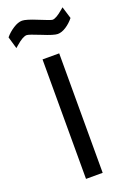

<svg xmlns="http://www.w3.org/2000/svg" viewBox="-223 -981 697 1039"><g transform="rotate(-20 125.5 -461.5)"><path d="M0 0ZM82 -688H178V0H82ZM122 -815Q58 -841 46 -841Q24 -841 -16 -806L-30 -794L-50 -863Q-30 -887 -2 -905Q26 -923 49 -923Q72 -923 135 -897Q198 -871 207 -871Q227 -871 267 -905L280 -916L301 -847Q281 -822 255.5 -805.5Q230 -789 207 -789Q185 -789 122 -815Z"/></g></svg>

Font: sheba-seeBold
Style: Regular
Weight: 600
Designer: Mohamed Galeb, the designers
Foundry: Kief Type Foundry
Version: Version 2.010; ttfautohint (v1.5.33-1714) -l 8 -r 50 -G 200 